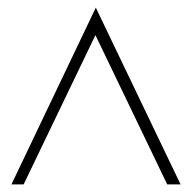

<svg xmlns="http://www.w3.org/2000/svg" viewBox="-20 -483 503 503"><path d="M418 0 230 -391 42 0H10L231 -463L453 0Z"/></svg>

Font: Poiret One
Style: Regular
Weight: 400
Designer: Denis Masharov (denis.masharov@gmail.com), Cyreal (Charset Expansion)
Foundry: Denis Masharov
Version: Version 1.101